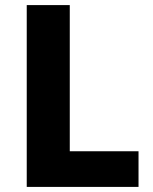

<svg xmlns="http://www.w3.org/2000/svg" viewBox="-20 -734 600 754"><path d="M85 0H524V-140H254V-714H85Z"/></svg>

Font: Kathrein 85 Heavy
Style: Regular
Weight: 900
Designer: Lazydogs Typefoundry, based on Open Sans by Ascender Corporation
Foundry: Lazydogs Typefoundry
Version: Version 1.003;PS 001.003;hotconv 1.0.88;makeotf.lib2.5.64775